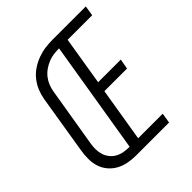

<svg xmlns="http://www.w3.org/2000/svg" viewBox="-200 -868 1001 1001"><g transform="rotate(-45 300.0 -367.5)"><path d="M228 0 349 -735H593L584 -679H403L359 -410H526L516 -354H349L300 -56H481L472 0ZM228 0Q199 0 170.5 -5.5Q142 -11 117.5 -24.5Q93 -38 75 -59.5Q57 -81 48.5 -107.5Q40 -134 40 -163.5Q40 -193 45 -223L98 -548Q103 -576 114 -602.5Q125 -629 143.5 -652Q162 -675 187 -691.5Q212 -708 239.5 -718Q267 -728 294.5 -731.5Q322 -735 349 -735L340 -679Q320 -679 300 -676.5Q280 -674 260.5 -666Q241 -658 223 -645.5Q205 -633 191.5 -615.5Q178 -598 170.5 -578.5Q163 -559 160 -539L106 -214Q102 -192 102.5 -171Q103 -150 109 -131.5Q115 -113 127.5 -97.5Q140 -82 157.5 -72.5Q175 -63 195.5 -59.5Q216 -56 237 -56Z"/></g></svg>

Font: Iosevka Light Extended
Style: Italic
Weight: 300
Width: 7
Italic angle: -9°
Monospace: yes
Designer: Belleve Invis
Foundry: Belleve Invis
Version: Version 32.5.0; ttfautohint (v1.8.4)